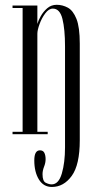

<svg xmlns="http://www.w3.org/2000/svg" viewBox="-20 -546 384 781"><path d="M191 214.5Q157 214.5 138.2 184Q119.5 153.5 119.5 106.5Q119.5 65.5 142.5 65.5Q155.5 65.5 160.5 75.8Q165.5 86 165.5 101.5Q165.5 116.5 159.2 132.2Q153 148 153 162.5Q153 191 166.2 197.5Q179.5 204 190 204Q218.5 204 231.5 159.8Q244.5 115.5 244.5 53V-357Q244.5 -427 234 -469Q223.5 -511 195 -511Q178.5 -511 164 -491.5Q149.5 -472 140.8 -447.8Q132 -423.5 132 -409V-10H174V0H31V-10H72V-513.5H31V-523.5H132V-448.5Q135.5 -462 145.8 -480.2Q156 -498.5 172.2 -512.5Q188.5 -526.5 210.5 -526.5Q234.5 -526.5 256 -514.8Q277.5 -503 291 -469.2Q304.5 -435.5 304.5 -368.5V24.5Q304.5 124.5 271.8 169.5Q239 214.5 191 214.5Z"/></svg>

Font: Imbue 100pt Light
Style: Regular
Weight: 300
Designer: Tyler Finck
Foundry: Etcetera Type Company
Version: Version 1.102; ttfautohint (v1.8.3)